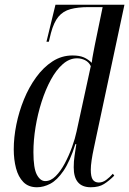

<svg xmlns="http://www.w3.org/2000/svg" viewBox="-20 -780 545 810"><path d="M136 10Q100 10 78.5 -12Q57 -34 47.5 -70.5Q38 -107 38 -150Q38 -200 49 -254.5Q60 -309 81 -360.5Q102 -412 132.5 -454Q163 -496 201.5 -521Q240 -546 286 -546Q315 -546 333.5 -538Q352 -530 367 -515Q369 -534 373.5 -556Q378 -578 380 -590L413 -750H353Q309 -750 277.5 -741.5Q246 -733 226.5 -709.5Q207 -686 195 -641L186 -604H176L214 -760H505L385 -198Q381 -178 375.5 -153Q370 -128 366.5 -104Q363 -80 363 -64Q363 -34 371.5 -22Q380 -10 397 -10Q413 -10 428 -21Q443 -32 456 -47L462 -39Q440 -17 418.5 -3.5Q397 10 363 10Q291 10 291 -74Q291 -100 294.5 -122.5Q298 -145 302 -172H298Q275 -99 248 -59.5Q221 -20 192.5 -5Q164 10 136 10ZM171 -16Q194 -16 215 -37Q236 -58 253.5 -91Q271 -124 284 -160Q297 -196 303 -225L363 -501Q355 -518 339 -526Q323 -534 305 -534Q273 -534 245 -509.5Q217 -485 194.5 -443.5Q172 -402 155.5 -350.5Q139 -299 130 -244Q121 -189 121 -138Q121 -70 135.5 -43Q150 -16 171 -16Z"/></svg>

Font: Noto Serif Display ExtraCondensed
Style: Italic
Weight: 400
Width: 2
Italic angle: -12°
Designer: Monotype Design Team
Foundry: Monotype Imaging Inc.
Version: Version 2.009